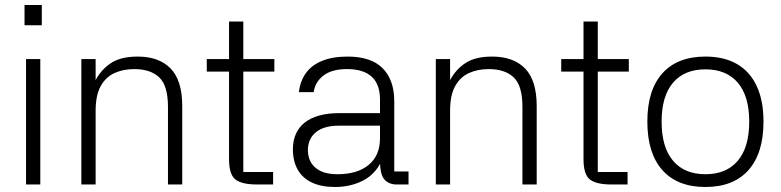

<svg xmlns="http://www.w3.org/2000/svg" viewBox="-20 -737 3121 767"><path d="M141 -501V0H84V-501ZM78 -717H147V-636H78Z M362 0H305V-501H362V-417Q385 -460 424 -485.5Q463 -511 530 -511Q615 -511 661.5 -463.5Q708 -416 708 -313V0H651V-310Q651 -395 616 -428Q581 -461 516 -461Q472 -461 437 -445Q402 -429 382 -392.5Q362 -356 362 -294Z M1076 -451H952V-50H1071V0H1007Q946 0 920.5 -20Q895 -40 895 -101V-451H806V-501H895V-651H952V-501H1076Z M1612 0H1565Q1534 0 1516 -19.5Q1498 -39 1498 -96H1505Q1480 -41 1430 -15.5Q1380 10 1318 10Q1264 10 1226.5 -7.5Q1189 -25 1169.5 -59Q1150 -93 1150 -141Q1150 -175 1162 -202Q1174 -229 1197.5 -247.5Q1221 -266 1255.5 -275.5Q1290 -285 1334 -285H1498V-340Q1498 -400 1465 -430.5Q1432 -461 1366 -461Q1306 -461 1272.5 -435.5Q1239 -410 1233 -369H1174Q1179 -413 1202 -445Q1225 -477 1267 -494Q1309 -511 1369 -511Q1415 -511 1450 -499.5Q1485 -488 1508 -465Q1531 -442 1543 -409Q1555 -376 1555 -332V-52H1612ZM1210 -142Q1209 -94 1239.5 -67.5Q1270 -41 1328 -41Q1408 -41 1453 -78.5Q1498 -116 1498 -184V-235H1335Q1275 -235 1243.5 -210Q1212 -185 1210 -142Z M1778 0H1721V-501H1778V-417Q1801 -460 1840 -485.5Q1879 -511 1946 -511Q2031 -511 2077.5 -463.5Q2124 -416 2124 -313V0H2067V-310Q2067 -395 2032 -428Q1997 -461 1932 -461Q1888 -461 1853 -445Q1818 -429 1798 -392.5Q1778 -356 1778 -294Z M2492 -451H2368V-50H2487V0H2423Q2362 0 2336.5 -20Q2311 -40 2311 -101V-451H2222V-501H2311V-651H2368V-501H2492Z M2798 10Q2686 10 2626 -57.5Q2566 -125 2566 -251Q2566 -377 2626 -444Q2686 -511 2798 -511Q2873 -511 2924.5 -481Q2976 -451 3003 -393Q3030 -335 3030 -251Q3030 -125 2970 -57.5Q2910 10 2798 10ZM2798 -41Q2882 -41 2927.5 -95Q2973 -149 2973 -251Q2973 -353 2927.5 -406.5Q2882 -460 2798 -460Q2714 -460 2668.5 -406.5Q2623 -353 2623 -251Q2623 -149 2668.5 -95Q2714 -41 2798 -41Z"/></svg>

Font: 42dot Sans Light Light
Style: Regular
Weight: 300
Version: Version 1.000